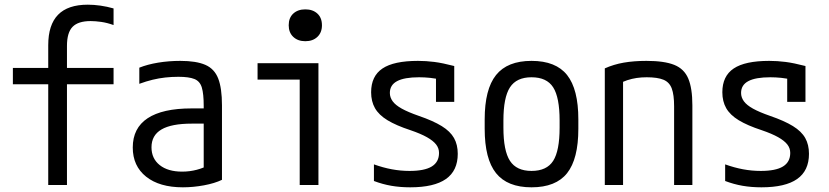

<svg xmlns="http://www.w3.org/2000/svg" viewBox="-20 -790 3540 820"><path d="M186 0V-430H35V-500H186V-597Q186 -684 228 -727Q270 -770 355 -770Q381 -770 409 -766Q437 -762 465 -754V-683Q437 -693 412 -696.5Q387 -700 367 -700Q314 -700 290 -675.5Q266 -651 266 -594V-500H465V-430H266V0Z M761 10Q661 10 604 -35.5Q547 -81 547 -160Q547 -243 610.5 -285Q674 -327 798 -327H888V-262H799Q712 -262 669.5 -237Q627 -212 627 -161Q627 -113 662 -85Q697 -57 758 -57Q790 -57 820.5 -65Q851 -73 872 -86L850 -40V-338Q850 -389 842 -416Q834 -443 810.5 -452.5Q787 -462 742 -462Q713 -462 686 -459Q659 -456 632 -449.5Q605 -443 575 -432V-501Q610 -515 655.5 -522.5Q701 -530 750 -530Q818 -530 857 -513Q896 -496 912 -454.5Q928 -413 928 -340V-22Q897 -7 851 1.5Q805 10 761 10Z M1260 0V-450H1080V-520H1340V0ZM1284 -614Q1252 -614 1232.5 -632.5Q1213 -651 1213 -682Q1213 -714 1232.5 -732Q1252 -750 1284 -750Q1316 -750 1335.5 -732Q1355 -714 1355 -682Q1355 -651 1335.5 -632.5Q1316 -614 1284 -614Z M1732 10Q1689 10 1651.5 3.5Q1614 -3 1577 -17V-88Q1616 -74 1653.5 -67Q1691 -60 1729 -60Q1793 -60 1824 -79Q1855 -98 1855 -137Q1855 -157 1842.5 -173Q1830 -189 1803.5 -204Q1777 -219 1733 -234Q1672 -254 1635 -276.5Q1598 -299 1581.5 -328Q1565 -357 1565 -396Q1565 -465 1613.5 -497.5Q1662 -530 1765 -530Q1800 -530 1835 -525.5Q1870 -521 1920 -508V-355H1842V-495L1878 -447Q1841 -455 1817 -457.5Q1793 -460 1770 -460Q1707 -460 1676 -443.5Q1645 -427 1645 -393Q1645 -374 1657 -357.5Q1669 -341 1696 -326Q1723 -311 1769 -295Q1830 -274 1866.5 -251.5Q1903 -229 1919 -200.5Q1935 -172 1935 -133Q1935 -61 1884.5 -25.5Q1834 10 1732 10Z M2250 10Q2147 10 2098.5 -50.5Q2050 -111 2050 -240V-280Q2050 -409 2098.5 -469.5Q2147 -530 2250 -530Q2354 -530 2402 -469.5Q2450 -409 2450 -280V-240Q2450 -111 2402 -50.5Q2354 10 2250 10ZM2250 -60Q2315 -60 2342.5 -103Q2370 -146 2370 -245V-275Q2370 -374 2342.5 -417Q2315 -460 2250 -460Q2186 -460 2158 -417Q2130 -374 2130 -275V-245Q2130 -146 2158 -103Q2186 -60 2250 -60Z M2563 -498Q2601 -515 2644 -522.5Q2687 -530 2741 -530Q2817 -530 2859.5 -513Q2902 -496 2919.5 -454.5Q2937 -413 2937 -340V0H2859V-336Q2859 -385 2849 -412Q2839 -439 2813.5 -449.5Q2788 -460 2742 -460Q2719 -460 2699 -457Q2679 -454 2659 -447.5Q2639 -441 2615 -428L2641 -478V0H2563Z M3232 10Q3189 10 3151.5 3.5Q3114 -3 3077 -17V-88Q3116 -74 3153.5 -67Q3191 -60 3229 -60Q3293 -60 3324 -79Q3355 -98 3355 -137Q3355 -157 3342.5 -173Q3330 -189 3303.5 -204Q3277 -219 3233 -234Q3172 -254 3135 -276.5Q3098 -299 3081.5 -328Q3065 -357 3065 -396Q3065 -465 3113.5 -497.5Q3162 -530 3265 -530Q3300 -530 3335 -525.5Q3370 -521 3420 -508V-355H3342V-495L3378 -447Q3341 -455 3317 -457.5Q3293 -460 3270 -460Q3207 -460 3176 -443.5Q3145 -427 3145 -393Q3145 -374 3157 -357.5Q3169 -341 3196 -326Q3223 -311 3269 -295Q3330 -274 3366.5 -251.5Q3403 -229 3419 -200.5Q3435 -172 3435 -133Q3435 -61 3384.5 -25.5Q3334 10 3232 10Z"/></svg>

Font: M PLUS Code Latin
Style: Regular
Weight: 400
Designer: Coji Morishita
Foundry: UNDERFOREST DESIGN
Version: Version 1.002; ttfautohint (v1.8.3)